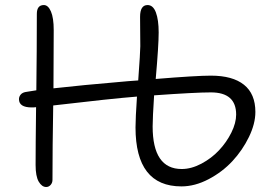

<svg xmlns="http://www.w3.org/2000/svg" viewBox="-20 -729 1077 761"><path d="M163.1 12.2Q146 12.2 133.5 -9Q121.1 -30.3 121.1 -75.2Q121.1 -147.9 123 -304.2Q116.2 -303.2 106 -303.2Q55.2 -303.2 55.2 -335.9Q55.2 -346.2 62.5 -354.7Q69.8 -363.3 86.9 -365.2Q107.4 -368.7 124 -371.1Q126 -529.3 126 -673.8Q126 -709 153.8 -709Q170.9 -709 181.9 -683.6Q192.9 -658.2 192.9 -609.9Q192.9 -569.8 192.4 -492.9Q191.9 -416 191.9 -378.9Q293.5 -390.6 486.8 -407.2Q494.1 -407.7 507.3 -408.7Q520.5 -409.7 527.8 -410.2Q536.1 -523.4 536.1 -545.9Q536.1 -568.8 535.6 -608.6Q535.2 -648.4 535.2 -662.1Q535.2 -709 564.9 -709Q586.9 -709 597.9 -679.7Q608.9 -650.4 608.9 -600.1Q608.9 -549.8 597.2 -416Q757.8 -429.2 815.9 -429.2Q901.9 -429.2 947 -393.1Q992.2 -356.9 992.2 -285.2Q992.2 -238.8 966.8 -186.3Q941.4 -133.8 901.4 -90.6Q861.3 -47.4 806.9 -18.8Q752.4 9.8 699.2 9.8Q517.1 9.8 517.1 -224.1Q517.1 -260.3 522.9 -346.2Q418.9 -337.9 190.9 -311Q188 -143.6 188 -16.1Q188 -4.4 180.7 3.9Q173.3 12.2 163.1 12.2ZM585 -228Q585 -59.1 700.2 -59.1Q738.3 -59.1 778.3 -80.3Q818.4 -101.6 848.1 -133.3Q877.9 -165 897 -203.4Q916 -241.7 916 -274.9Q916 -362.8 815.9 -362.8Q754.9 -362.8 590.8 -351.1Q585 -261.2 585 -228Z"/></svg>

Font: Shantell Sans Normal
Style: Regular
Weight: 300
Designer: Stephen Nixon, Anya Danilova, Shantell Martin
Foundry: Arrow Type
Version: Version 1.006;[559af2be0]